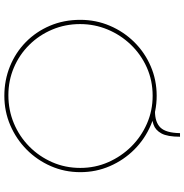

<svg xmlns="http://www.w3.org/2000/svg" viewBox="-2 -858 868 905"><g transform="rotate(90 432.5 -406.0)"><path d="M74 -350Q74 -424 102 -489.5Q130 -555 179 -604.5Q228 -654 293 -682Q358 -710 432 -710Q506 -710 571 -682Q636 -654 685.5 -604.5Q735 -555 763.5 -489.5Q792 -424 792 -350Q792 -276 763.5 -211Q735 -146 685.5 -97Q636 -48 571 -20Q506 8 432 8Q358 8 293 -18.5Q228 -45 179 -93Q130 -141 102 -206.5Q74 -272 74 -350ZM94 -349Q94 -279 120 -217.5Q146 -156 192 -109.5Q238 -63 299 -37Q360 -11 429 -11Q500 -11 562 -37Q624 -63 671 -109.5Q718 -156 745 -217.5Q772 -279 772 -350Q772 -420 745 -481.5Q718 -543 671.5 -590Q625 -637 563.5 -664Q502 -691 432 -691Q360 -691 298.5 -663.5Q237 -636 191 -588Q145 -540 119.5 -478.5Q94 -417 94 -349ZM505 -702Q557 -702 582 -728Q607 -754 608 -820H625Q625 -761 609.5 -732.5Q594 -704 567.5 -695Q541 -686 505 -686Z"/></g></svg>

Font: Synthetic Thin
Style: Regular
Weight: 100
Designer: Santiago Orozco
Foundry: Typemade
Version: Version 2.000; ttfautohint (v1.8.4.7-5d5b)